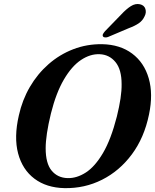

<svg xmlns="http://www.w3.org/2000/svg" viewBox="-20 -935 782 967"><path d="M494.5 -712.5Q585 -710.5 645.5 -665.2Q706 -620 729 -540.8Q752 -461.5 730.5 -358.5Q706.5 -241.5 644.2 -157.8Q582 -74 494 -29.8Q406 14.5 304.5 12.5Q214 10.5 153.5 -35Q93 -80.5 71.2 -162.2Q49.5 -244 75 -354Q92 -431 130.2 -496.8Q168.5 -562.5 224.2 -611.5Q280 -660.5 348.8 -687Q417.5 -713.5 494.5 -712.5ZM320 -38Q366 -36.5 412 -66Q458 -95.5 498.5 -164Q539 -232.5 568.5 -348Q581 -398.5 587 -439Q593 -479.5 592.5 -511Q592.5 -585 561.5 -622.5Q530.5 -660 482 -662Q434.5 -664 387.8 -632.8Q341 -601.5 301.8 -534.5Q262.5 -467.5 236.5 -363.5Q223 -308 216.5 -264.5Q210 -221 210 -188Q210 -112 240 -75.8Q270 -39.5 320 -38ZM590.5 -862Q616 -889.5 639 -904Q662 -918.5 685 -913.5Q706.5 -908.5 712.2 -890.2Q718 -872 708.5 -853.5Q698.5 -831 678.5 -817.5Q658.5 -804 628.5 -793L523.5 -748.5Q516 -746 508.8 -746.5Q501.5 -747 498.5 -752Q495.5 -758 499.2 -764.5Q503 -771 509 -778Z"/></svg>

Font: Fraunces 72pt S050 SemiBold
Style: Italic
Weight: 600
Italic angle: -16°
Version: Version 1.000; ttfautohint (v1.8.3)